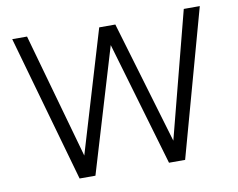

<svg xmlns="http://www.w3.org/2000/svg" viewBox="-77 -813 1136 916"><g transform="rotate(-10 490.5 -355.0)"><path d="M237.3 0 36.1 -710.4H107.9L278.3 -104L454.6 -693.8H532.7L709 -100.1L867.2 -710.4H944.8L748.5 0H670.4L494.1 -601.1L314 0Z"/></g></svg>

Font: Comme Light
Style: Regular
Weight: 300
Version: Version 1.000;gftools[0.9.27]